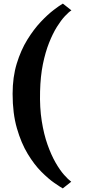

<svg xmlns="http://www.w3.org/2000/svg" viewBox="-20 -855 484 1066"><path d="M50 -334Q50 -427 73 -502Q96 -577 131.8 -634.8Q167.5 -692.5 206.5 -733.8Q245.5 -775 278.8 -800.2Q312 -825.5 329 -835L376.5 -797.5Q361.5 -788 340.2 -765.2Q319 -742.5 296 -705.8Q273 -669 252.5 -617.5Q232 -566 218.2 -498.8Q204.5 -431.5 202.5 -347.5Q200 -257 211.8 -183Q223.5 -109 244 -51.5Q264.5 6 288.5 47.8Q312.5 89.5 335.8 115.8Q359 142 375.5 154L328.5 191Q314 183 281.5 160.5Q249 138 209.5 98.5Q170 59 133.8 -0.8Q97.5 -60.5 73.8 -143Q50 -225.5 50 -334Z"/></svg>

Font: Merriweather 48pt Black
Style: Regular
Weight: 900
Version: Version 2.100